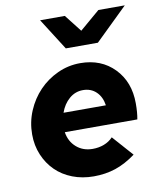

<svg xmlns="http://www.w3.org/2000/svg" viewBox="-85 -823 753 902"><g transform="rotate(-10 291.5 -372.0)"><path d="M491 -57Q442 -21 394 -5Q346 11 290 11Q235 11 188.5 -7Q142 -25 109 -57.5Q76 -90 57 -135Q38 -180 38 -233Q38 -292 60.5 -345Q83 -398 121 -437.5Q159 -477 210 -500.5Q261 -524 318 -524Q418 -524 480.5 -459.5Q543 -395 543 -293Q543 -270 541.5 -251.5Q540 -233 537 -217H191Q198 -172 229.5 -144.5Q261 -117 307 -117Q336 -117 361 -126.5Q386 -136 404 -155ZM309 -397Q272 -397 243.5 -372.5Q215 -348 201 -308H403Q397 -349 372 -373Q347 -397 309 -397ZM286 -755 350 -673 446 -755H572L417 -604H264L168 -755Z"/></g></svg>

Font: Red Hat Text
Style: Bold Italic
Weight: 700
Italic angle: -12°
Designer: Pentagram / MCKL
Foundry: Pentagram / MCKL
Version: Version 1.003; Red Hat Text Bold Italic